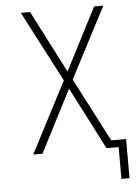

<svg xmlns="http://www.w3.org/2000/svg" viewBox="-60 -781 719 992"><g transform="rotate(-5 300.0 -285.0)"><path d="M529 165V0H466L300 -323L134 0H86L277 -368L86 -735H134L300 -412L466 -735H514L323 -368L494 -38H571V165Z"/></g></svg>

Font: Iosevka Extralight Extended
Style: Regular
Weight: 200
Width: 7
Monospace: yes
Designer: Belleve Invis
Foundry: Belleve Invis
Version: Version 32.5.0; ttfautohint (v1.8.4)